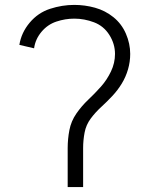

<svg xmlns="http://www.w3.org/2000/svg" viewBox="-20 -763 615 783"><path d="M256 0V-159Q256 -196 263 -232.5Q270 -269 291.5 -300Q313 -331 340 -356.5Q367 -382 391.5 -409.5Q416 -437 432.5 -471.5Q449 -506 449 -543Q449 -584 426 -620.5Q403 -657 363.5 -672Q324 -687 283 -687Q246 -687 210 -675Q174 -663 149 -633Q124 -603 119 -566L59 -580Q67 -630 101 -670.5Q135 -711 184 -727Q233 -743 283 -743Q326 -743 367.5 -731.5Q409 -720 442.5 -693Q476 -666 493.5 -625.5Q511 -585 511 -543Q511 -511 502 -480Q493 -449 476.5 -422Q460 -395 438 -371.5Q416 -348 392.5 -326.5Q369 -305 350 -279.5Q331 -254 325 -222.5Q319 -191 319 -159V0Z"/></svg>

Font: Jozsika Light
Style: Regular
Weight: 300
Monospace: yes
Designer: Belleve Invis
Foundry: Belleve Invis
Version: 2.1.0